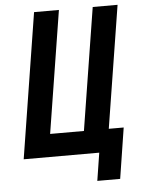

<svg xmlns="http://www.w3.org/2000/svg" viewBox="-58 -776 717 962"><g transform="rotate(-5 300.0 -295.0)"><path d="M392 140 414 0H34L150 -730H275L177 -115H347L445 -730H570L472 -115H547L507 140Z"/></g></svg>

Font: JetBrains Mono NL
Style: Bold Italic
Weight: 700
Italic angle: -9°
Designer: Philipp Nurullin, Konstantin Bulenkov
Foundry: JetBrains
Version: Version 2.304; ttfautohint (v1.8.4.7-5d5b)